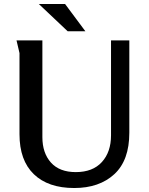

<svg xmlns="http://www.w3.org/2000/svg" viewBox="-20 -933 747 965"><path d="M193 -730V-244Q193 -164 236 -116Q279 -68 361 -68Q446 -68 492 -118.5Q538 -169 538 -253V-730H630V-266Q630 -127 554.5 -57.5Q479 12 353 12Q222 12 150 -57.5Q78 -127 78 -258V-666L63 -730ZM307 -913 409 -776H320L175 -913Z"/></svg>

Font: Rosario SemiBold
Style: Regular
Weight: 600
Designer: Hector Gatti
Foundry: Omnibus Type
Version: Version 1.101; ttfautohint (v1.8.1.43-b0c9)